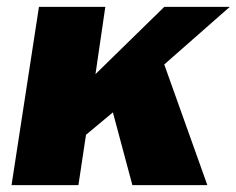

<svg xmlns="http://www.w3.org/2000/svg" viewBox="-20 -537 686 557"><path d="M13.5 0 93 -517H285.5L257 -322L456.5 -517H646.5L456.5 -350L581.5 0H364L307.5 -211L229.5 -146L207.5 0Z"/></svg>

Font: Public Sans Thin Black
Style: Italic
Weight: 900
Italic angle: -8°
Version: Version 2.001